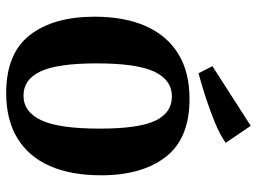

<svg xmlns="http://www.w3.org/2000/svg" viewBox="-125 -696 831 621"><g transform="rotate(90 290.5 -385.5)"><path d="M281 10Q153 10 93.5 -66.5Q34 -143 34 -276Q34 -373 64.5 -441.5Q95 -510 154 -546.5Q213 -583 300 -583Q428 -583 487.5 -506Q547 -429 547 -297Q547 -200 517 -131.5Q487 -63 427.5 -26.5Q368 10 281 10ZM292 -526Q239 -526 212 -469.5Q185 -413 185 -283Q185 -156 211 -101Q237 -46 289 -46Q342 -46 369 -103.5Q396 -161 396 -292Q396 -418 370.5 -472Q345 -526 292 -526ZM217 -612 194 -657 387 -781 442 -700Q415 -681 376 -665Q337 -649 295.5 -635.5Q254 -622 217 -612Z"/></g></svg>

Font: Rasa
Style: Bold
Weight: 700
Designer: Anna Giedrys (Yrsa+Rasa design), David Brezina (Yrsa art-direction, Rasa art-direction, design)
Foundry: Rosetta Type Foundry
Version: Version 2.004